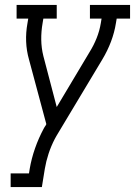

<svg xmlns="http://www.w3.org/2000/svg" viewBox="-20 -550 545 775"><path d="M23 205V150H97L100 131Q107 90 121.5 48.5Q136 7 157 -32Q159 -35 160.5 -38Q162 -41 164 -43L167 -49L97 -310Q87 -345 85.5 -382Q84 -419 91 -457L94 -475H47V-530H209V-475H155L152 -457Q146 -423 146.5 -389.5Q147 -356 155 -324L209 -118L341 -339Q358 -366 370 -396Q382 -426 387 -457L390 -475H343V-530H505V-475H451L448 -457Q442 -419 428 -382Q414 -345 393 -310L216 -15Q212 -9 208.5 -2.5Q205 4 201 11Q186 40 176 70.5Q166 101 161 131L149 205Z"/></svg>

Font: Iosevka Curly Slab LtObl
Style: Regular
Weight: 300
Italic angle: -9°
Monospace: yes
Designer: Belleve Invis
Foundry: Belleve Invis
Version: Version 11.0.0; ttfautohint (v1.8.3)